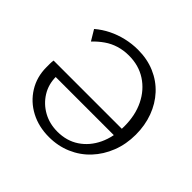

<svg xmlns="http://www.w3.org/2000/svg" viewBox="-163 -849 1040 1040"><g transform="rotate(45 357.5 -329.0)"><path d="M334 9Q255 9 192.5 -24Q130 -57 93.5 -116Q57 -175 57 -249Q57 -263 57 -276Q57 -289 59 -302L132 -284Q131 -277 130.5 -267.5Q130 -258 130 -250Q130 -191 159 -144.5Q188 -98 236.5 -71Q285 -44 346 -44Q417 -44 470 -79.5Q523 -115 552.5 -177Q582 -239 582 -321Q582 -406 550 -471Q518 -536 461 -573Q404 -610 329 -610Q288 -610 252 -599Q216 -588 186 -567Q156 -546 129 -518L93 -578Q127 -607 166.5 -626.5Q206 -646 250.5 -656.5Q295 -667 341 -667Q412 -667 470.5 -642Q529 -617 571 -571.5Q613 -526 635.5 -465Q658 -404 658 -333Q658 -260 633.5 -197.5Q609 -135 565.5 -88.5Q522 -42 462.5 -16.5Q403 9 334 9ZM96 -247 59 -302H608V-247Z"/></g></svg>

Font: Ysabeau Office
Style: Regular
Weight: 400
Designer: Christian Thalmann (Catharsis Fonts)
Version: Version 2.001;gftools[0.9.30]; featfreeze: tnum,lnum,ss02